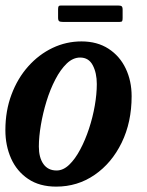

<svg xmlns="http://www.w3.org/2000/svg" viewBox="-22 -684 546 714"><path d="M-2 -200Q-2 -272 20.8 -332.5Q43.5 -393 83 -437.2Q122.5 -481.5 173.5 -505.8Q224.5 -530 281 -530Q339.5 -530 381.5 -502.8Q423.5 -475.5 445.5 -429.2Q467.5 -383 467.5 -326Q467.5 -229.5 430.5 -153.5Q393.5 -77.5 330 -33.8Q266.5 10 187 10Q125 10 82.8 -18.5Q40.5 -47 19.2 -94.8Q-2 -142.5 -2 -200ZM122.5 -139Q122.5 -98 139.5 -74Q156.5 -50 188.5 -50Q213 -50 235.2 -71.2Q257.5 -92.5 276.2 -127.8Q295 -163 309 -205.5Q323 -248 330.5 -291.2Q338 -334.5 338 -371.5Q338 -412.5 323 -441.2Q308 -470 276 -470Q249.5 -470 226.2 -447.8Q203 -425.5 183.8 -388.5Q164.5 -351.5 151 -307.5Q137.5 -263.5 130 -219.2Q122.5 -175 122.5 -139ZM194 -618.5V-650Q194 -657 195.8 -660.2Q197.5 -663.5 204 -663.5H417Q426.5 -663.5 430.2 -660.8Q434 -658 434 -648V-617.5Q434 -609.5 432.5 -606Q431 -602.5 423 -602.5H211.5Q202 -602.5 198 -605.2Q194 -608 194 -618.5Z"/></svg>

Font: Besley* Narrow Semi
Style: Italic
Weight: 600
Width: 4
Italic angle: -13°
Designer: Owen Earl
Foundry: indestructible type*
Version: Version 3.000; ttfautohint (v1.8.3)